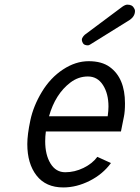

<svg xmlns="http://www.w3.org/2000/svg" viewBox="-20 -800 606 834"><path d="M348.1 -648.9 511.7 -771Q524.4 -779.8 533.2 -779.8Q554.7 -779.8 562 -765.1Q566.4 -758.3 566.4 -752.9Q566.4 -730 544.9 -714.4L373 -607.4Q366.2 -603 362.3 -603Q345.7 -603 340.3 -612.3Q332.5 -626 337.4 -635Q342.3 -644 348.1 -648.9ZM192.9 -294.9H447.8Q451.2 -319.8 451.2 -336.9Q451.2 -393.6 427.2 -430.7Q403.3 -467.8 361.8 -467.8Q320.3 -467.8 285.6 -441.4Q220.2 -391.6 192.9 -294.9ZM179.2 -229Q176.3 -207.5 176.3 -186.5Q176.3 -127.4 199.5 -89.6Q222.7 -51.8 263.4 -51.8Q304.2 -51.8 342.8 -70.6Q381.3 -89.4 402.8 -118.7L461.9 -91.8Q426.8 -43.5 369.6 -14.6Q312.5 14.2 254.9 14.2Q179.2 14.2 138.9 -37.4Q98.6 -88.9 98.6 -174.3Q98.6 -214.8 111.8 -277.3Q125 -339.8 161.9 -400.9Q198.7 -461.9 253.4 -498Q308.1 -534.2 365.2 -534.2Q422.4 -534.2 457 -508.8Q522.9 -460.9 522.9 -351.1Q522.9 -314.9 518.1 -292.5Q511.2 -260.3 505.4 -229Z"/></svg>

Font: Tuffy
Style: Italic
Weight: 400
Italic angle: -12°
Designer: Thatcher Ulrich, Karoly Barta and Michael Everson
Version: Version 001.271